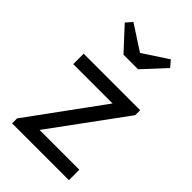

<svg xmlns="http://www.w3.org/2000/svg" viewBox="-212 -770 846 846"><g transform="rotate(45 211.5 -347.0)"><path d="M35 -31 286 -375H41V-440H393V-409L141 -65H389V0H35ZM214 -618 330 -694 355 -665 259 -561H168L72 -665L97 -694Z"/></g></svg>

Font: Tilda Sans
Style: Regular
Weight: 400
Designer: ParaType Ltd
Foundry: ParaType Ltd
Version: Version 1.009